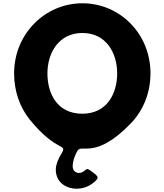

<svg xmlns="http://www.w3.org/2000/svg" viewBox="-20 -860 1002 1170"><path d="M269 -413C269 -536 337 -659 482 -659C628 -659 694 -536 694 -413C694 -290 632 -167 482 -167C328 -167 269 -290 269 -413ZM66 -413C66 -305 100 -209 159 -134C333 81 397 6 351 82C334 111 320 144 320 173C320 260 394 290 446 290C492 290 526 272 549 254C586 224 581 217 547 191C512 165 512 166 497 179C488 187 475 194 460 194C443 194 423 180 423 155C423 120 437 85 452 59C477 14 561 116 778 -109C852 -186 897 -293 897 -413C897 -654 711 -840 482 -840C255 -840 66 -654 66 -413Z"/></svg>

Font: Hussar Print
Style: Bold
Weight: 700
Foundry: Cannot Into Space Fonts
Version: Version 2.00